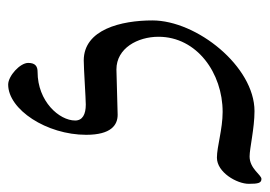

<svg xmlns="http://www.w3.org/2000/svg" viewBox="-115 -355 660 470"><g transform="rotate(90 215.0 -120.0)"><path d="M252 -413C143 -413 30 -272 30 -163C30 -87 52 5 128 5C148 5 221 0 236 0C260 0 275 8 275 26C275 65 228 118 156 118C143 118 134 123 134 141C134 161 166 190 187 190C248 190 310 96 310 -1C310 -62 286 -78 261 -78C249 -78 161 -75 150 -75C98 -75 70 -127 70 -178C70 -272 159 -335 254 -335C296 -335 339 -321 366 -321C402 -321 430 -370 430 -399C430 -422 428 -430 418 -430C408 -430 393 -401 363 -401C343 -401 294 -413 252 -413Z"/></g></svg>

Font: EB Garamond 12
Style: Regular
Weight: 400
Version: Version 0.016+